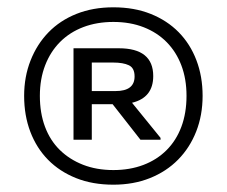

<svg xmlns="http://www.w3.org/2000/svg" viewBox="-20 -730 620 525"><path d="M290 -225Q233 -225 188 -243Q143 -261 111.5 -293Q80 -325 63 -369.5Q46 -414 46 -468Q46 -520 63.5 -564.5Q81 -609 112.5 -641.5Q144 -674 189 -692Q234 -710 290 -710Q347 -710 392 -692Q437 -674 468.5 -642Q500 -610 517 -565.5Q534 -521 534 -468Q534 -415 516.5 -370.5Q499 -326 467 -293.5Q435 -261 390 -243Q345 -225 290 -225ZM290 -265Q335 -265 372 -279Q409 -293 435.5 -319.5Q462 -346 476 -383.5Q490 -421 490 -468Q490 -514 476 -551Q462 -588 436 -614.5Q410 -641 373 -655.5Q336 -670 290 -670Q245 -670 208 -656Q171 -642 144.5 -615.5Q118 -589 103.5 -551.5Q89 -514 89 -468Q89 -421 103 -383.5Q117 -346 143.5 -320Q170 -294 207 -279.5Q244 -265 290 -265ZM305 -598Q399 -598 399 -522Q399 -463 341 -449L419 -353V-348H364L288 -445H231V-348H181V-598ZM296 -481Q348 -481 348 -521Q348 -544 332.5 -551.5Q317 -559 289 -559H231V-481Z"/></svg>

Font: Tilda Sans Medium
Style: Regular
Weight: 500
Designer: ParaType Ltd
Foundry: ParaType Ltd
Version: Version 1.009